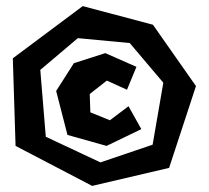

<svg xmlns="http://www.w3.org/2000/svg" viewBox="-20 -596 684 629"><path d="M396 -302 427 -377 325 -422 222 -389 164 -298 201 -154 329 -118 443 -173 401 -248 340 -202 276 -228 274 -288 330 -332ZM130 -148 309 -64 480 -122 515 -325 405 -455 235 -471 112 -367ZM22 -405 251 -576 481 -515 622 -314 534 -46 282 13 31 -118Z"/></svg>

Font: Super Mario
Style: Regular
Weight: 400
Version: Version 1.0